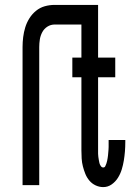

<svg xmlns="http://www.w3.org/2000/svg" viewBox="-20 -755 540 783"><path d="M401 8Q385 8 370 1Q355 -6 344.5 -18.5Q334 -31 328 -46Q322 -61 318 -76.5Q314 -92 313 -108.5Q312 -125 312 -141V-440H275V-520H312V-655H203Q187 -655 173.5 -646.5Q160 -638 152.5 -624Q145 -610 142.5 -594.5Q140 -579 140 -563V0H72V-563Q72 -583 74.5 -603.5Q77 -624 83 -643.5Q89 -663 100 -680.5Q111 -698 127 -711Q143 -724 162.5 -729.5Q182 -735 203 -735H380V-520H450V-440H380V-141Q380 -134 380 -128Q380 -122 381 -115.5Q382 -109 383 -102.5Q384 -96 385.5 -90Q387 -84 391 -78Q395 -72 401 -72Q407 -72 409.5 -77.5Q412 -83 414 -88.5Q416 -94 417 -99.5Q418 -105 419 -110.5Q420 -116 420.5 -121.5Q421 -127 421.5 -133Q422 -139 422.5 -144.5Q423 -150 423 -155.5Q423 -161 423 -167Q423 -173 423 -178V-184H491V-175Q491 -156 489.5 -137.5Q488 -119 485 -100.5Q482 -82 476.5 -64Q471 -46 461 -30Q451 -14 435.5 -3Q420 8 401 8Z"/></svg>

Font: Iosevka Custom Medium
Style: Regular
Weight: 500
Monospace: yes
Designer: Belleve Invis
Foundry: Belleve Invis
Version: Version 32.5.0; ttfautohint (v1.8.4)